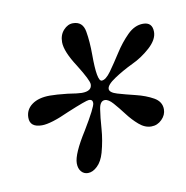

<svg xmlns="http://www.w3.org/2000/svg" viewBox="-52 -698 442 457"><g transform="rotate(-10 169.5 -469.5)"><path d="M126 -291Q116.2 -291 109.9 -298.3Q103.5 -305.7 103.5 -318.4Q103.5 -340.8 135.7 -391.6Q167 -443.4 167 -453.1Q167 -461.9 158.2 -461.9Q151.4 -461.9 104.5 -442.4Q59.6 -421.9 38.1 -421.9Q8.8 -421.9 8.8 -445.3Q8.8 -464.8 24.9 -476.6Q41 -488.3 68.4 -488.3Q84 -488.3 110.4 -485.4Q123 -483.4 131.8 -482.4Q140.6 -481.4 144.5 -481.4Q168.9 -481.4 168.9 -498Q168.9 -507.8 144.5 -546.9Q119.1 -585.9 119.1 -608.4Q119.1 -626 129.4 -637.2Q139.6 -648.4 152.3 -648.4Q175.8 -648.4 180.2 -623.5Q184.6 -598.6 184.6 -566.4Q184.6 -502 196.3 -502Q206.1 -502 218.8 -519.5Q231.4 -537.1 246.1 -560.1Q260.7 -583 278.3 -600.6Q295.9 -618.2 316.4 -618.2Q338.9 -618.2 338.9 -594.7Q338.9 -576.2 318.4 -557.6Q297.9 -539.1 274.4 -528.3Q250 -516.6 229.5 -502.9Q209 -489.3 209 -479.5Q209 -470.7 227.1 -465.3Q245.1 -460 269.5 -454.1Q293.9 -448.2 312 -438Q330.1 -427.7 330.1 -409.2Q330.1 -395.5 319.3 -384.8Q308.6 -374 293.9 -374Q278.3 -374 264.2 -386.2Q250 -398.4 237.8 -414.6Q225.6 -430.7 214.8 -442.9Q204.1 -455.1 195.3 -455.1Q183.6 -455.1 180.7 -436Q177.7 -417 175.8 -389.2Q173.8 -361.3 166 -333Q160.2 -312.5 148.9 -301.8Q137.7 -291 126 -291Z"/></g></svg>

Font: Crimson Text
Style: Italic
Weight: 400
Italic angle: -11°
Designer: Sebastian Kosch
Foundry: Sebastian Kosch
Version: Version 1.100; ttfautohint (v1.8.4)